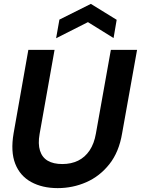

<svg xmlns="http://www.w3.org/2000/svg" viewBox="-20 -957 726 989"><path d="M277 12Q198 12 140.5 -19.5Q83 -51 58.5 -113.5Q34 -176 50 -270L126 -700H261L184 -267Q175 -216 186 -181Q197 -146 226 -129Q255 -112 301 -112Q347 -112 382.5 -129.5Q418 -147 441.5 -182Q465 -217 474 -269L551 -700H686L609 -270Q593 -174 543.5 -111.5Q494 -49 424.5 -18.5Q355 12 277 12ZM269 -760 286 -856 448 -937 581 -855 565 -761 433 -843Z"/></svg>

Font: DM Sans 36pt
Style: Bold Italic
Weight: 700
Italic angle: -10°
Designer: Colophon Foundry, Jonny Pinhorn
Foundry: Colophon Foundry
Version: Version 4.004;gftools[0.9.30]